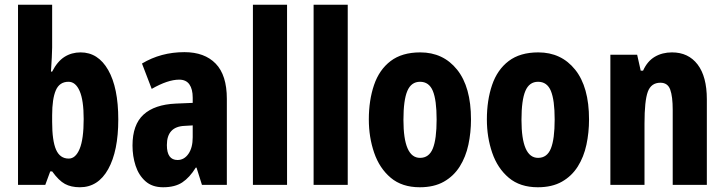

<svg xmlns="http://www.w3.org/2000/svg" viewBox="-20 -873 3057 810"><path d="M200 -672Q200 -656 198.5 -630Q197 -604 195 -571H200Q222 -614 252 -633Q282 -652 320 -652Q394 -652 436.5 -577.5Q479 -503 479 -369Q479 -236 436.5 -159.5Q394 -83 317 -83Q280 -83 254 -97Q228 -111 200 -150H192L171 -93H56V-853H200ZM269 -528Q231 -528 215.5 -492Q200 -456 200 -387V-359Q200 -279 216.5 -241.5Q233 -204 270 -204Q299 -204 316 -245Q333 -286 333 -371Q333 -450 316 -489Q299 -528 269 -528Z M758 -653Q843 -653 890 -604.5Q937 -556 937 -456V-93H832L809 -166H806Q780 -124 749 -103.5Q718 -83 668 -83Q622 -83 593.5 -108.5Q565 -134 552 -174Q539 -214 539 -259Q539 -347 585.5 -389.5Q632 -432 722 -436L793 -439V-461Q793 -497 779 -517Q765 -537 736 -537Q688 -537 620 -498L579 -605Q659 -653 758 -653ZM759 -342Q684 -339 684 -261Q684 -198 729 -198Q757 -198 775 -224Q793 -250 793 -294V-344Z M1191 -93H1047V-853H1191Z M1447 -93H1303V-853H1447Z M1967 -369Q1967 -314 1956 -262.5Q1945 -211 1919.5 -170.5Q1894 -130 1852.5 -106.5Q1811 -83 1751 -83Q1676 -83 1628.5 -123Q1581 -163 1558.5 -228.5Q1536 -294 1536 -369Q1536 -450 1558 -514.5Q1580 -579 1628 -615.5Q1676 -652 1753 -652Q1850 -652 1908.5 -579Q1967 -506 1967 -369ZM1682 -367Q1682 -207 1752 -207Q1790 -207 1806 -246.5Q1822 -286 1822 -369Q1822 -451 1806 -489.5Q1790 -528 1752 -528Q1715 -528 1698.5 -489.5Q1682 -451 1682 -367Z M2465 -369Q2465 -314 2454 -262.5Q2443 -211 2417.5 -170.5Q2392 -130 2350.5 -106.5Q2309 -83 2249 -83Q2174 -83 2126.5 -123Q2079 -163 2056.5 -228.5Q2034 -294 2034 -369Q2034 -450 2056 -514.5Q2078 -579 2126 -615.5Q2174 -652 2251 -652Q2348 -652 2406.5 -579Q2465 -506 2465 -369ZM2180 -367Q2180 -207 2250 -207Q2288 -207 2304 -246.5Q2320 -286 2320 -369Q2320 -451 2304 -489.5Q2288 -528 2250 -528Q2213 -528 2196.5 -489.5Q2180 -451 2180 -367Z M2815 -652Q2884 -652 2923 -601Q2962 -550 2962 -454V-93H2818V-410Q2818 -466 2807.5 -495Q2797 -524 2766 -524Q2727 -524 2713 -486Q2699 -448 2699 -352V-93H2555V-642H2668L2683 -575H2693Q2711 -615 2742.5 -633.5Q2774 -652 2815 -652Z"/></svg>

Font: Noto Sans Kannada UI ExtraCondensed ExtraBold
Style: Regular
Weight: 800
Width: 2
Designer: Jelle Bosma - Monotype Design Team
Foundry: Monotype Imaging Inc.
Version: Version 2.005; ttfautohint (v1.8.4.7-5d5b)